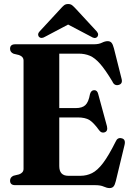

<svg xmlns="http://www.w3.org/2000/svg" viewBox="-20 -920 654 954"><path d="M30 -677.5Q30 -700 55.5 -700H446Q471 -700 486.5 -707.8Q502 -715.5 515 -715.5Q527.5 -715.5 534.2 -707.5Q541 -699.5 546 -680L584.5 -527Q590 -503.5 569.5 -498Q548 -492.5 538.5 -515Q504 -572.5 477.8 -602.5Q451.5 -632.5 426.5 -643Q401.5 -653.5 370.5 -653.5H274.5V-383H357Q388.5 -383 404.2 -397.8Q420 -412.5 427 -452Q432.5 -471.5 447.5 -472Q463.5 -472.5 468 -452.5L511.5 -292.5Q517 -268.5 500 -262.5Q483.5 -257 472 -273.5Q445 -311 424 -323.8Q403 -336.5 366.5 -336.5H274.5V-95Q274.5 -46.5 319.5 -46.5H379.5Q410.5 -46.5 437.2 -59.8Q464 -73 491.8 -109.5Q519.5 -146 554.5 -216Q563.5 -238 584 -233Q605.5 -228.5 599 -200.5L555.5 -20.5Q551 -1.5 544.2 6.5Q537.5 14.5 524 14.5Q511.5 14.5 495.5 7.2Q479.5 0 453.5 0H55.5Q30 0 30 -22.5Q30 -39.5 47.5 -47L74.5 -53.5Q97 -61.5 97 -81V-619Q97 -638.5 74.5 -646.5L47.5 -653Q30 -660.5 30 -677.5ZM205 -738Q185.5 -726 174.5 -736Q170 -740 169.5 -747.5Q169 -755 176.5 -763.5L280 -875.5Q290 -887 298 -893.5Q306 -900 318.5 -900Q331 -900 339 -893.5Q347 -887 357.5 -875.5L461 -763.5Q468 -755 467.5 -747.5Q467 -740 462.5 -736Q451.5 -725.5 432.5 -738L318.5 -798Z"/></svg>

Font: Fraunces 144pt S050
Style: Bold
Weight: 700
Version: Version 1.000; ttfautohint (v1.8.3)